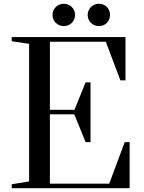

<svg xmlns="http://www.w3.org/2000/svg" viewBox="-20 -996 760 1016"><path d="M433 -560H459V-244H433L373 -391H244V-24H558L640 -244H666V0H42V-21L134 -36V-764L42 -778V-800H644V-571H617L540 -775H244V-415H374ZM275 -875Q258 -892 258 -917Q258 -942 275.5 -959Q293 -976 318 -976Q343 -976 360 -959Q377 -942 377 -917Q377 -892 360 -875Q343 -858 318 -858Q293 -858 275 -875ZM461 -875Q444 -892 444 -917Q444 -942 461.5 -959Q479 -976 504 -976Q529 -976 545.5 -959Q562 -942 562 -917Q562 -892 545.5 -875Q529 -858 504 -858Q479 -858 461 -875Z"/></svg>

Font: Prata
Style: Regular
Weight: 400
Designer: Cyreal (www.cyreal.org)
Foundry: Cyreal (www.cyreal.org)
Version: Version 1.010